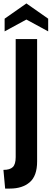

<svg xmlns="http://www.w3.org/2000/svg" viewBox="-24 -928 306 1120"><path d="M6 172 -4 63Q34 63 50.8 46.5Q67.5 30 67.5 -11.5V-700H192.5V14Q192.5 98 149.5 135Q106.5 172 34.5 172ZM3 -745V-819L130 -908L257 -819V-745L130 -814Z"/></svg>

Font: Cabin
Style: Bold
Weight: 700
Width: 4
Designer: Pablo Impallari
Foundry: Pablo Impallari. http://www.impallari.com Igino Marini. http://www.ikern.com
Version: Version 3.001